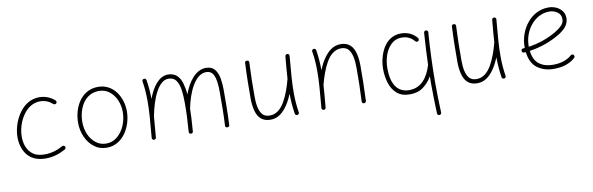

<svg xmlns="http://www.w3.org/2000/svg" viewBox="-50 -948 4983 1614"><g transform="rotate(-10 2442.0 -140.5)"><path d="M443.4 -431.2C449.7 -438.5 448.7 -450.2 441.4 -456.5C405.8 -487.3 362.3 -506.3 310.1 -506.3C236.3 -506.3 177.2 -466.3 136.2 -406.7C94.7 -347.2 72.3 -272.9 72.3 -204.6C72.3 -168 79.1 -133.8 92.8 -101.1C120.1 -35.6 178.2 10.3 274.4 10.3C341.3 10.3 395 -8.3 444.3 -35.6C453.6 -39.6 457.5 -50.3 454.1 -58.6C450.2 -67.9 439.9 -72.3 430.7 -68.4C385.7 -43 335.4 -24.9 272.9 -24.9C232.4 -24.9 200.2 -33.2 176.3 -50.3C127.9 -84 108.4 -142.6 108.4 -203.6C108.4 -264.6 127.9 -330.6 163.6 -383.3C198.7 -436 249.5 -471.2 310.5 -471.2C353 -471.2 388.2 -456.1 418 -429.2C425.3 -423.3 437 -423.8 443.4 -431.2Z M812 -506.3C668 -506.3 595.2 -368.7 595.2 -237.3C595.2 -194.8 603.5 -154.8 620.1 -117.2C636.2 -79.6 659.7 -48.8 690.4 -25.4C720.7 -1.5 756.8 10.3 798.8 10.3C935.5 10.3 1016.1 -132.3 1016.1 -262.7C1016.1 -379.4 946.3 -506.3 812 -506.3ZM812 -471.2C847.2 -471.2 877.4 -461.4 902.8 -441.4C953.1 -401.9 981 -334.5 981 -262.7C981 -222.2 973.1 -184.1 958 -147.9C942.4 -111.3 920.9 -82 893.6 -59.1C866.2 -36.1 834.5 -24.9 798.8 -24.9C766.1 -24.9 736.8 -34.7 711.9 -54.2C661.1 -92.8 631.3 -160.6 631.3 -237.3C631.3 -278.3 638.2 -316.4 652.3 -352.1C680.2 -422.9 734.4 -471.2 812 -471.2Z M1182.6 -5.9C1182.1 5.9 1189.9 12.7 1198.2 13.2C1207.5 13.7 1217.3 9.3 1217.8 -2C1224.1 -71.8 1229 -130.4 1232.9 -181.2C1260.3 -324.7 1319.3 -471.2 1406.2 -471.2C1436.5 -471.2 1459 -460.4 1473.1 -439C1487.3 -417 1497.1 -389.2 1501.5 -355C1505.9 -320.3 1507.8 -284.2 1507.8 -245.6C1507.8 -158.2 1506.3 -121.6 1497.6 -1C1497.1 10.7 1505.4 17.1 1513.7 17.1C1522.9 17.6 1532.2 12.7 1532.7 1C1539.6 -91.8 1542 -134.8 1543 -191.9C1570.3 -329.1 1633.8 -470.7 1728.5 -470.7C1753.9 -470.7 1772.5 -461.4 1784.7 -443.4C1808.6 -406.2 1813 -345.2 1813 -282.2C1813 -189 1813 -103.5 1807.6 -0.5C1807.1 11.7 1812.5 17.6 1824.7 17.6C1836.4 17.6 1842.8 11.7 1843.3 0.5C1848.6 -108.4 1848.6 -201.7 1848.6 -301.8C1848.6 -335 1845.7 -367.2 1840.3 -398.4C1834.5 -429.7 1823.2 -455.6 1807.1 -475.6C1790.5 -495.6 1766.1 -505.9 1733.4 -505.9C1644.5 -505.9 1580.6 -418.5 1541.5 -313.5C1539.1 -348.1 1533.2 -379.9 1524.9 -409.2C1507.3 -467.8 1472.7 -506.3 1408.7 -506.3C1331.5 -506.3 1274.9 -427.7 1237.8 -329.1C1237.3 -388.2 1232.4 -439 1224.1 -491.7C1222.2 -503.4 1211.9 -507.3 1202.6 -505.4C1194.3 -503.9 1187 -497.1 1189 -485.8C1198.2 -431.2 1202.1 -379.9 1202.1 -315.9C1202.1 -277.3 1200.7 -233.9 1197.3 -184.6C1193.8 -135.3 1189 -75.7 1182.6 -5.9Z M2443.8 -482.9C2445.3 -494.6 2437.5 -501.5 2428.2 -502C2419.9 -503.4 2410.2 -497.6 2408.7 -486.3C2401.4 -411.6 2396.5 -349.1 2393.1 -294.9C2392.6 -294.4 2392.6 -293.5 2392.1 -292.5C2376.5 -231.9 2354 -165 2322.8 -110.4C2291.5 -55.2 2249.5 -18.1 2194.3 -18.1C2166.5 -18.1 2145 -26.4 2130.9 -43.5C2102.1 -77.1 2094.7 -135.3 2094.7 -197.3C2094.7 -301.8 2095.7 -382.8 2101.1 -488.3C2101.1 -500 2095.2 -505.9 2083.5 -505.9C2071.3 -505.9 2065.4 -500 2065.4 -488.8C2060.1 -380.9 2059.1 -286.6 2059.1 -186.5C2059.1 -151.4 2063 -118.2 2070.3 -87.4C2085.4 -24.9 2122.1 17.6 2192.9 17.6C2224.6 17.6 2252.4 8.8 2277.3 -8.8C2326.2 -43.9 2361.8 -104 2388.7 -168.9C2388.7 -105 2394 -51.8 2402.3 3.4C2403.8 15.1 2415 19 2424.3 17.1C2432.6 15.1 2439.5 7.8 2437.5 -2.4C2429.2 -57.1 2424.3 -108.4 2424.3 -172.4C2424.3 -210.9 2425.8 -254.9 2429.2 -304.2C2432.6 -353.5 2437.5 -413.1 2443.8 -482.9Z M2631.3 -5.9C2630.9 6.3 2638.7 12.7 2647 13.2C2656.2 13.7 2666 9.3 2666.5 -2C2673.8 -76.7 2678.7 -139.6 2682.1 -193.8C2682.6 -194.3 2682.6 -195.3 2683.1 -196.3C2698.7 -256.3 2721.2 -323.7 2752.4 -378.9C2783.7 -433.6 2825.7 -470.7 2880.9 -470.7C2908.7 -470.7 2930.2 -461.9 2944.3 -444.3C2973.1 -408.7 2980.5 -348.1 2980.5 -282.2C2980.5 -189 2979.5 -103.5 2974.1 -0.5C2974.1 11.7 2980 17.6 2991.7 17.6C3002.9 17.6 3009.8 8.8 3009.8 0.5C3015.1 -108.4 3016.1 -201.7 3016.1 -301.8C3016.1 -337.4 3012.2 -370.6 3004.9 -401.4C2989.7 -463.4 2953.6 -505.9 2883.3 -505.9C2851.6 -505.9 2823.2 -497.1 2798.8 -479.5C2749.5 -444.3 2713.4 -384.3 2686.5 -319.3C2686.5 -383.3 2681.2 -435.5 2672.9 -491.7C2671.4 -503.4 2660.2 -507.8 2650.9 -505.4C2643.1 -503.4 2635.7 -497.1 2637.7 -485.8C2647 -431.2 2650.9 -379.9 2650.9 -315.9C2650.9 -277.3 2649.4 -233.9 2646 -184.6C2642.6 -135.3 2637.7 -75.7 2631.3 -5.9Z M3530.8 -418C3538.1 -424.3 3540 -436 3533.7 -443.4C3504.4 -480.5 3457.5 -506.3 3398.4 -506.3C3328.6 -506.3 3278.8 -470.7 3246.6 -418C3214.4 -364.7 3198.7 -298.3 3198.7 -236.3C3198.7 -193.8 3204.6 -153.8 3216.8 -116.2C3228.5 -78.6 3248 -47.9 3275.4 -24.4C3302.7 -0.5 3339.4 11.2 3385.7 11.2C3431.2 11.2 3469.7 -0.5 3500.5 -23.9C3531.2 -46.9 3556.2 -75.7 3575.2 -109.4C3574.7 -86.9 3574.7 -64.5 3574.7 -42.5C3574.7 40 3576.7 125 3580.1 208.5C3580.1 218.3 3588.4 225.6 3598.6 225.1C3608.4 225.1 3616.2 216.8 3615.7 206.5C3612.3 123 3609.9 40 3609.9 -42.5C3609.9 -187.5 3616.2 -331.1 3626.5 -476.1C3627.9 -485.8 3620.1 -494.1 3610.4 -494.6C3600.1 -496.1 3591.8 -488.3 3591.3 -478.5C3585 -387.2 3579.6 -295.9 3577.1 -205.6C3576.7 -204.6 3576.2 -203.6 3575.7 -202.1C3545.4 -103.5 3488.3 -24.9 3385.7 -24.9C3277.3 -24.9 3234.9 -114.3 3234.9 -236.3C3234.9 -275.9 3241.2 -313.5 3253.4 -349.1C3265.6 -384.8 3284.2 -414.1 3308.6 -437C3333 -460 3362.8 -471.2 3398.4 -471.2C3446.8 -471.2 3481.9 -450.2 3505.4 -420.9C3511.7 -413.6 3523.4 -412.1 3530.8 -418Z M4209 -482.9C4210.4 -494.6 4202.6 -501.5 4193.4 -502C4185.1 -503.4 4175.3 -497.6 4173.8 -486.3C4166.5 -411.6 4161.6 -349.1 4158.2 -294.9C4157.7 -294.4 4157.7 -293.5 4157.2 -292.5C4141.6 -231.9 4119.1 -165 4087.9 -110.4C4056.6 -55.2 4014.6 -18.1 3959.5 -18.1C3931.6 -18.1 3910.2 -26.4 3896 -43.5C3867.2 -77.1 3859.9 -135.3 3859.9 -197.3C3859.9 -301.8 3860.8 -382.8 3866.2 -488.3C3866.2 -500 3860.4 -505.9 3848.6 -505.9C3836.4 -505.9 3830.6 -500 3830.6 -488.8C3825.2 -380.9 3824.2 -286.6 3824.2 -186.5C3824.2 -151.4 3828.1 -118.2 3835.4 -87.4C3850.6 -24.9 3887.2 17.6 3958 17.6C3989.7 17.6 4017.6 8.8 4042.5 -8.8C4091.3 -43.9 4127 -104 4153.8 -168.9C4153.8 -105 4159.2 -51.8 4167.5 3.4C4168.9 15.1 4180.2 19 4189.5 17.1C4197.8 15.1 4204.6 7.8 4202.6 -2.4C4194.3 -57.1 4189.5 -108.4 4189.5 -172.4C4189.5 -210.9 4190.9 -254.9 4194.3 -304.2C4197.8 -353.5 4202.6 -413.1 4209 -482.9Z M4796.4 -50.8C4803.7 -57.1 4803.7 -68.8 4797.4 -76.2C4791 -83.5 4779.3 -83.5 4772 -77.1C4730.5 -39.6 4673.3 -24.9 4612.8 -24.9C4565.9 -24.9 4526.9 -36.1 4496.1 -59.1C4465.3 -81.5 4446.3 -119.6 4439.9 -173.8C4532.2 -187 4618.7 -217.8 4699.2 -265.1C4711.4 -272.5 4724.6 -281.7 4738.8 -293.5C4767.6 -316.9 4791 -349.6 4791 -393.1C4791 -465.8 4722.7 -506.3 4658.2 -506.3C4582 -506.3 4518.1 -471.2 4473.1 -415.5C4427.7 -359.9 4402.3 -287.6 4402.3 -214.8V-205.1C4397.9 -204.6 4393.1 -204.6 4388.2 -204.1C4376.5 -202.6 4371.1 -196.3 4371.6 -185.1C4373 -173.3 4379.4 -168 4390.6 -168.5C4395.5 -168.9 4400.4 -168.9 4404.8 -169.4C4412.6 -105.5 4435.5 -59.6 4474.1 -31.7C4512.7 -3.9 4558.6 10.3 4612.8 10.3C4678.7 10.3 4745.1 -3.9 4796.4 -50.8ZM4657.7 -471.2C4683.6 -471.2 4706.5 -463.9 4726.6 -449.7C4746.6 -435.1 4756.3 -415.5 4756.3 -391.1C4756.3 -369.1 4748.5 -350.6 4732.4 -335C4716.3 -318.8 4698.7 -305.7 4679.7 -294.4C4606 -250.5 4525.4 -222.2 4437.5 -209.5V-216.3C4437.5 -347.7 4532.2 -471.2 4657.7 -471.2Z"/></g></svg>

Font: Mikhak ExtraLight
Style: Regular
Weight: 200
Designer: Amin Abedi
Version: Version 3.2